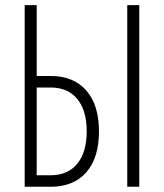

<svg xmlns="http://www.w3.org/2000/svg" viewBox="-20 -713 626 733"><path d="M74.2 0V-693.4H120.1V-422.9H173.3Q261.2 -422.9 309.6 -367.4Q357.9 -312 357.9 -211.4Q357.9 -110.8 309.6 -55.4Q261.2 0 173.3 0ZM120.1 -43.9H173.3Q238.8 -43.9 274.9 -87.9Q311 -131.8 311 -211.4Q311 -291.5 274.9 -335.2Q238.8 -378.9 173.3 -378.9H120.1ZM465.8 0V-693.4H511.7V0Z"/></svg>

Font: Cascadia Mono NF ExtraLight
Style: Regular
Weight: 200
Monospace: yes
Designer: Aaron Bell
Foundry: Saja Typeworks
Version: Version 2404.023; ttfautohint (v1.8.4)